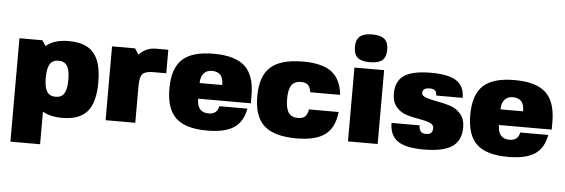

<svg xmlns="http://www.w3.org/2000/svg" viewBox="-55 -914 3810 1295"><g transform="rotate(5 1849.5 -266.5)"><path d="M384 -510Q461 -510 509.5 -482.5Q558 -455 581.5 -398Q605 -341 605 -250Q605 -114 552 -52Q499 10 383 10Q300 10 250 -21V200H49V-500H204L229 -463Q282 -510 384 -510ZM326 -372Q285 -372 267 -343Q249 -314 249 -250Q249 -186 267 -157Q285 -128 326 -128Q366 -128 384 -157Q402 -186 402 -250Q402 -314 384 -343Q366 -372 326 -372Z M971 -351Q915 -351 896 -331.5Q877 -312 877 -250V0H676V-500H832L858 -460Q906 -510 971 -510H1056V-351Z M1642 -199H1285Q1285 -106 1364 -106Q1422 -106 1432 -161H1622Q1606 -71 1545 -30.5Q1484 10 1364 10Q1218 10 1152 -51.5Q1086 -113 1086 -250Q1086 -387 1152 -448.5Q1218 -510 1364 -510Q1510 -510 1576 -448.5Q1642 -387 1642 -251ZM1361 -394Q1326 -394 1306 -370Q1286 -346 1286 -305H1439Q1439 -351 1420 -372.5Q1401 -394 1361 -394Z M2036 -192H2237Q2226 -86 2162.5 -38Q2099 10 1969 10Q1818 10 1749.5 -51.5Q1681 -113 1681 -250Q1681 -387 1749.5 -448.5Q1818 -510 1969 -510Q2099 -510 2162.5 -462Q2226 -414 2237 -308H2035Q2030 -342 2014 -357Q1998 -372 1967 -372Q1923 -372 1903 -343Q1883 -314 1883 -250Q1883 -186 1903 -157Q1923 -128 1967 -128Q1998 -128 2014.5 -143Q2031 -158 2036 -192Z M2518 0H2317V-500H2518ZM2418 -733Q2475 -733 2501 -710.5Q2527 -688 2527 -639Q2527 -589 2501 -567Q2475 -545 2417 -545Q2360 -545 2334 -567Q2308 -589 2308 -639Q2308 -688 2334 -710.5Q2360 -733 2418 -733Z M2787 -369Q2787 -350 2817.5 -339.5Q2848 -329 2891.5 -321.5Q2935 -314 2978.5 -301Q3022 -288 3052.5 -253Q3083 -218 3083 -162Q3083 -72 3022.5 -31Q2962 10 2829 10Q2708 10 2653.5 -28Q2599 -66 2599 -150H2789Q2789 -96 2835 -96Q2860 -96 2871 -106.5Q2882 -117 2882 -141Q2882 -163 2852.5 -174.5Q2823 -186 2781.5 -192.5Q2740 -199 2698 -211.5Q2656 -224 2626.5 -258Q2597 -292 2597 -348Q2597 -433 2653.5 -471.5Q2710 -510 2835 -510Q2954 -510 3008 -474.5Q3062 -439 3062 -360H2883Q2883 -383 2871.5 -393.5Q2860 -404 2835 -404Q2787 -404 2787 -369Z M3679 -199H3322Q3322 -106 3401 -106Q3459 -106 3469 -161H3659Q3643 -71 3582 -30.5Q3521 10 3401 10Q3255 10 3189 -51.5Q3123 -113 3123 -250Q3123 -387 3189 -448.5Q3255 -510 3401 -510Q3547 -510 3613 -448.5Q3679 -387 3679 -251ZM3398 -394Q3363 -394 3343 -370Q3323 -346 3323 -305H3476Q3476 -351 3457 -372.5Q3438 -394 3398 -394Z"/></g></svg>

Font: Fivo Sans Black
Style: Regular
Weight: 900
Designer: Alexander Slobzheninov
Foundry: Alexander Slobzheninov
Version: 1.0